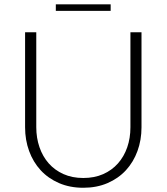

<svg xmlns="http://www.w3.org/2000/svg" viewBox="-20 -856 767 884"><path d="M363.5 -36.5Q414.5 -36.5 454.8 -54.2Q495 -72 523 -103.5Q551 -135 565.8 -177.8Q580.5 -220.5 580.5 -270V-707.5H631.5V-270Q631.5 -211.5 613 -160.8Q594.5 -110 559.8 -72.2Q525 -34.5 475.2 -13Q425.5 8.5 363.5 8.5Q301.5 8.5 251.8 -13Q202 -34.5 167.2 -72.2Q132.5 -110 114 -160.8Q95.5 -211.5 95.5 -270V-707.5H147V-270.5Q147 -221 161.8 -178.2Q176.5 -135.5 204.2 -104Q232 -72.5 272.2 -54.5Q312.5 -36.5 363.5 -36.5ZM237 -836H489.5V-806H237Z"/></svg>

Font: Lato 2
Style: Regular
Weight: 300
Designer: Lukasz Dziedzic with Adam Twardoch and Botio Nikoltchev
Foundry: tyPoland Lukasz Dziedzic
Version: Version 2.015; 2015-08-06; http://www.latofonts.com/